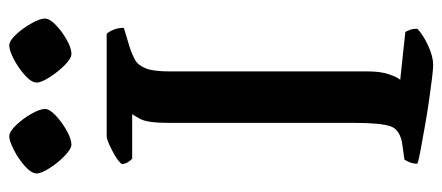

<svg xmlns="http://www.w3.org/2000/svg" viewBox="-290 -664 954 414"><g transform="rotate(-90 187.0 -457.0)"><path d="M254 0Q246 0 225 -2.5Q204 -5 176.5 -9Q149 -13 121 -18Q93 -23 71 -27Q49 -31 41 -34Q41 -43 44 -50.5Q47 -58 50 -62L79 -66Q114 -70 121.5 -91.5Q129 -113 129 -168V-569Q129 -616 137.5 -631.5Q146 -647 148 -649H52Q49 -651 45 -657Q41 -663 40 -671Q45 -678 57.5 -685.5Q70 -693 82.5 -698.5Q95 -704 101 -704H321Q326 -699 330 -689Q334 -679 334 -667L291 -654Q276 -649 264.5 -642.5Q253 -636 246.5 -619.5Q240 -603 240 -568V-140Q240 -114 234 -96Q228 -78 222 -71L325 -60Q327 -57 329.5 -50.5Q332 -44 332 -34Q318 -21 295 -10.5Q272 0 254 0ZM278 -780Q268 -780 253.5 -794.5Q239 -809 227.5 -827Q216 -845 216 -855Q216 -866 231.5 -880Q247 -894 266 -904Q285 -914 296 -914Q306 -914 319.5 -899.5Q333 -885 343.5 -866.5Q354 -848 354 -837Q354 -827 340 -813.5Q326 -800 308 -790Q290 -780 278 -780ZM82 -780Q73 -780 58 -794.5Q43 -809 31.5 -827Q20 -845 20 -855Q20 -866 35.5 -880Q51 -894 70.5 -904Q90 -914 100 -914Q110 -914 124 -899.5Q138 -885 148.5 -866.5Q159 -848 159 -837Q159 -827 144.5 -813.5Q130 -800 112 -790Q94 -780 82 -780Z"/></g></svg>

Font: Texturina 72pt SemiBold
Style: Regular
Weight: 600
Designer: Guillermo Torres Carreño
Foundry: Omnibus-Type
Version: Version 1.002; ttfautohint (v1.8.3)